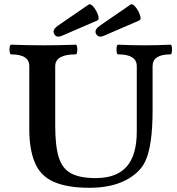

<svg xmlns="http://www.w3.org/2000/svg" viewBox="-20 -878 842 911"><path d="M404 13Q299 13 234.5 -15.5Q170 -44 144 -110Q132 -139 125.5 -178Q119 -217 119 -263V-564Q119 -620 33 -620Q28 -620 26 -631.5Q24 -643 26 -654.5Q28 -666 33 -666Q110 -663 186 -663Q263 -663 339 -666Q344 -666 346 -654.5Q348 -643 346 -631.5Q344 -620 339 -620Q242 -620 242 -564V-281Q242 -185 259 -131Q276 -77 318 -55Q360 -33 434 -33Q533 -33 581 -87.5Q629 -142 629 -255V-564Q629 -620 541 -620Q535 -620 533.5 -631.5Q532 -643 533.5 -654.5Q535 -666 541 -666Q603 -663 664 -663Q727 -663 789 -666Q794 -666 795.5 -654.5Q797 -643 795.5 -631.5Q794 -620 789 -620Q704 -620 704 -564V-356Q704 -185 669 -112Q642 -56 573.5 -21.5Q505 13 404 13ZM257 -704Q242 -704 235.5 -720.5Q229 -737 253 -755L400 -856Q408 -861 418 -851.5Q428 -842 436.5 -826.5Q445 -811 447.5 -797.5Q450 -784 442 -781L278 -710Q264 -704 257 -704ZM456 -704Q441 -704 434.5 -720.5Q428 -737 452 -755L599 -856Q607 -861 617 -851.5Q627 -842 635.5 -826.5Q644 -811 646.5 -797.5Q649 -784 641 -781L477 -710Q463 -704 456 -704Z"/></svg>

Font: Junicode SmExp
Style: Bold
Weight: 700
Width: 6
Designer: Peter S. Baker
Version: Version 2.205; ttfautohint (v1.8.4)